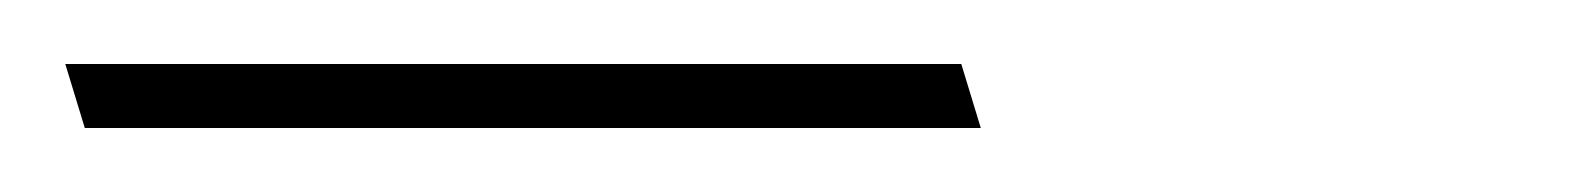

<svg xmlns="http://www.w3.org/2000/svg" viewBox="-91 -390 496 60"><path d="M-54.5 -350H-64.5L-70.6 -370H-60.6H199.4H209.4L215.5 -350H205.5Z"/></svg>

Font: Nordica Plus
Style: NordicaClassicUltLtCondOpObl
Weight: 300
Version: Version 1.01